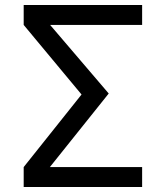

<svg xmlns="http://www.w3.org/2000/svg" viewBox="-20 -750 640 770"><path d="M75 0V-80L307 -371L75 -650V-730H550V-650H181L416 -375L180 -80H550V0Z"/></svg>

Font: Pitagon Sans Mono
Style: Regular
Weight: 400
Monospace: yes
Designer: Travis Tran
Foundry: Pitagon
Version: Version 1.001;gftools[0.9.26]